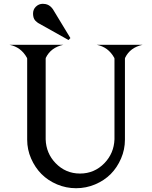

<svg xmlns="http://www.w3.org/2000/svg" viewBox="-20 -972 795 1004"><path d="M348.1 -772.9 338.4 -762.7 178.7 -852.1 170.4 -858.9Q155.3 -870.1 153.3 -892.1Q152.8 -897 152.8 -900.9Q152.8 -922.4 167 -936.5Q182.6 -952.1 204.1 -952.1Q210.9 -952.1 218.3 -950.7Q236.8 -946.8 249.5 -932.6Q254.9 -926.8 256.3 -924.3ZM29.3 -737.8H311.5Q246.1 -724.1 219.7 -669.9L218.8 -665.5V-243.2Q221.2 -170.4 270.5 -119.1Q323.2 -64.5 398.4 -64.5Q473.6 -64.5 526.4 -119.1Q575.7 -170.4 578.6 -243.2V-665.5L577.6 -669.4Q546.4 -726.1 485.8 -737.8H726.1Q660.6 -724.1 634.3 -669.9L633.3 -665.5V-243.2V-241.7Q633.3 -189.9 613 -143.1Q592.8 -96.2 559.1 -62Q524.9 -27.8 477.5 -7.8Q430.2 12.2 377.9 12.2Q325.7 12.2 278.3 -7.8Q231 -27.8 196.8 -62Q163.1 -96.2 142.6 -143.1Q122.1 -189.9 122.1 -241.7V-243.2V-665.5L121.1 -669.4Q89.8 -726.1 29.3 -737.8Z"/></svg>

Font: Modern Antiqua
Style: Regular
Weight: 500
Version: Version 1.0